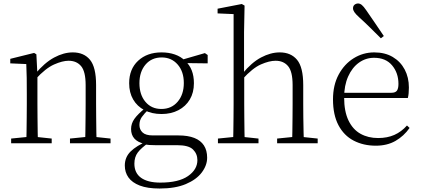

<svg xmlns="http://www.w3.org/2000/svg" viewBox="-20 -823 2417 1103"><path d="M44 0V-27L154 -38H174L277 -27V0ZM131 0Q132 -24 132.5 -64.5Q133 -105 133.5 -149Q134 -193 134 -226V-281Q134 -333 133.5 -375.5Q133 -418 131 -455L39 -459V-485L176 -519L189 -511L195 -393V-392V-226Q195 -193 195.5 -149Q196 -105 196.5 -64.5Q197 -24 198 0ZM382 0V-27L491 -38H512L615 -27V0ZM469 0Q470 -24 470.5 -64Q471 -104 471.5 -148Q472 -192 472 -226V-334Q472 -412 446 -443Q420 -474 374 -474Q339 -474 290.5 -452.5Q242 -431 184 -368L174 -398H182Q236 -463 291 -492.5Q346 -522 398 -522Q462 -522 497 -479.5Q532 -437 532 -335V-226Q532 -192 532.5 -148Q533 -104 533.5 -64Q534 -24 535 0Z M897 260Q827 260 783 243Q739 226 718 196.5Q697 167 697 128Q697 80 730.5 47Q764 14 828 -13L834 -3Q791 27 771.5 53Q752 79 752 117Q752 171 790.5 198.5Q829 226 901 226Q1006 226 1060 188.5Q1114 151 1114 97Q1114 61 1089 36Q1064 11 997 11H871Q854 11 838 10Q822 9 808 5V3Q733 -15 733 -82Q733 -113 752 -140Q771 -167 813 -201V-210L837 -198Q808 -170 794.5 -150.5Q781 -131 781 -105Q781 -79 799 -62Q817 -45 858 -45H1005Q1060 -45 1096.5 -30.5Q1133 -16 1151.5 12.5Q1170 41 1170 83Q1170 127 1139 168Q1108 209 1047.5 234.5Q987 260 897 260ZM908 -168Q852 -168 810 -190Q768 -212 745 -251.5Q722 -291 722 -345Q722 -426 773.5 -474Q825 -522 908 -522Q950 -522 984.5 -510Q1019 -498 1042 -475L1044 -473Q1094 -428 1094 -345Q1094 -291 1070.5 -251.5Q1047 -212 1005 -190Q963 -168 908 -168ZM907 -197Q965 -197 1000.5 -238.5Q1036 -280 1036 -346Q1036 -412 1000.5 -452.5Q965 -493 909 -493Q851 -493 816 -452Q781 -411 781 -345Q781 -279 815.5 -238Q850 -197 907 -197ZM1013 -461V-478H1019L1157 -518L1173 -507V-459Z M1232 0V-27L1342 -38H1362L1465 -27V0ZM1319 0Q1320 -24 1320.5 -64.5Q1321 -105 1321.5 -149Q1322 -193 1322 -226V-742L1230 -746V-773L1369 -800L1385 -791L1382 -637V-399L1383 -387V-226Q1383 -193 1383.5 -149Q1384 -105 1384.5 -64.5Q1385 -24 1386 0ZM1572 0V-27L1681 -38H1701L1805 -27V0ZM1658 0Q1659 -24 1659.5 -64Q1660 -104 1660.5 -148Q1661 -192 1661 -226V-334Q1661 -412 1635 -443Q1609 -474 1563 -474Q1527 -474 1479 -453Q1431 -432 1373 -368L1358 -399H1372Q1425 -464 1480 -493Q1535 -522 1587 -522Q1651 -522 1686.5 -479.5Q1722 -437 1722 -334V-226Q1722 -192 1722.5 -148Q1723 -104 1724 -64Q1725 -24 1726 0Z M2139 14Q2068 14 2012 -15Q1956 -44 1924.5 -103.5Q1893 -163 1893 -252Q1893 -334 1925.5 -394.5Q1958 -455 2012 -488.5Q2066 -522 2130 -522Q2192 -522 2236.5 -495.5Q2281 -469 2305 -423.5Q2329 -378 2329 -320Q2329 -283 2323 -260H1923V-290H2228Q2252 -290 2260.5 -302.5Q2269 -315 2269 -341Q2269 -404 2232.5 -447.5Q2196 -491 2129 -491Q2081 -491 2042 -463Q2003 -435 1980 -383.5Q1957 -332 1957 -263Q1957 -183 1982 -131Q2007 -79 2051 -54.5Q2095 -30 2152 -30Q2205 -30 2245.5 -48Q2286 -66 2318 -102L2333 -88Q2300 -41 2252 -13.5Q2204 14 2139 14ZM2185 -616 2168 -603Q2136 -635 2104.5 -666Q2073 -697 2044 -723Q2024 -741 2016 -753Q2008 -765 2008 -775Q2008 -789 2017 -796Q2026 -803 2037 -803Q2048 -803 2058.5 -794.5Q2069 -786 2084 -764Q2107 -730 2133.5 -692Q2160 -654 2185 -616Z"/></svg>

Font: Source Han Serif JP VF
Style: Regular
Weight: 250
Designer: Ryoko NISHIZUKA 西塚涼子 (kana & ideographs); Frank Grießhammer (Latin, Greek & Cyrillic); Wenlong ZHANG 张文龙 (bopomofo); San
Foundry: Adobe
Version: Version 2.001;hotconv 1.1.0;makeotfexe 2.6.0